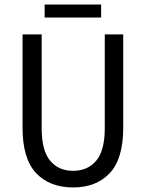

<svg xmlns="http://www.w3.org/2000/svg" viewBox="-20 -811 640 843"><path d="M176 -791H424V-734H176ZM79 -250V-660H163V-248Q163 -150 200 -105.5Q237 -61 301 -61Q365 -61 402.5 -105.5Q440 -150 440 -248V-660H521V-250Q521 -114 462 -51Q403 12 301 12Q198 12 138.5 -51Q79 -114 79 -250Z"/></svg>

Font: Office Code Pro
Style: Regular
Weight: 400
Designer: Nathan Rutzky & Paul D. Hunt
Foundry: Adobe Systems Incorporated
Version: Version 1.004